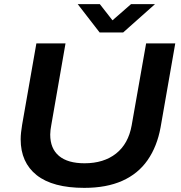

<svg xmlns="http://www.w3.org/2000/svg" viewBox="-20 -897 874 929"><path d="M388 12Q235 12 157.5 -49.5Q80 -111 80 -223Q80 -239 82 -257Q84 -275 87 -293L156 -687H297L228 -291Q226 -281 224.5 -268.5Q223 -256 223 -246Q223 -178 265.5 -142.5Q308 -107 389 -107Q482 -107 541.5 -154Q601 -201 617 -290L687 -687H828L757 -281Q740 -188 694 -122Q648 -56 571.5 -22Q495 12 388 12ZM730 -877 576 -740H462L356 -877H463L549 -767H488L614 -877Z"/></svg>

Font: Archivo SemiExpanded SemiBold
Style: Italic
Weight: 600
Width: 6
Italic angle: -10°
Designer: Hector Gatti
Foundry: Omnibus-Type
Version: Version 2.001